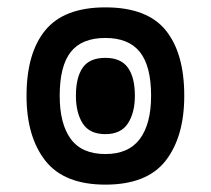

<svg xmlns="http://www.w3.org/2000/svg" viewBox="-20 -488 572 521"><path d="M266 13Q154 13 103 -52Q52 -117 52 -228Q52 -344 103 -406Q154 -468 266 -468Q379 -468 429.5 -406Q480 -344 480 -228Q480 -117 429.5 -52Q379 13 266 13ZM266 -70Q329 -70 359.5 -111Q390 -152 390 -228Q390 -309 359.5 -347Q329 -385 266 -385Q202 -385 172 -347Q142 -309 142 -228Q142 -152 172 -111Q202 -70 266 -70ZM266 -124Q223 -124 204.5 -153Q186 -182 186 -228Q186 -278 204.5 -304.5Q223 -331 266 -331Q308 -331 327 -304.5Q346 -278 346 -228Q346 -182 327 -153Q308 -124 266 -124Z"/></svg>

Font: Noto Sans Thai ExtCond
Style: Bold
Weight: 700
Width: 2
Designer: Monotype Design Team
Foundry: Monotype Imaging Inc.
Version: Version 2.002; ttfautohint (v1.8.4.7-5d5b)